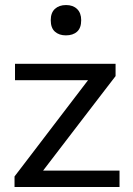

<svg xmlns="http://www.w3.org/2000/svg" viewBox="-20 -753 537 773"><path d="M38.5 0V-42.6Q80.8 -98 121.5 -151.2Q162.2 -204.3 198 -251.5L357.2 -459.9L369 -430H259.4Q232.5 -430 195.3 -430Q158.1 -430 117.5 -430Q76.9 -430 40.4 -430V-496.2H445.3V-446.6Q425.9 -421.3 400.2 -388Q374.6 -354.6 347.2 -318.9Q319.8 -283.2 295 -250.9L137.1 -44.7L128.1 -66.2H248.8Q276 -66.2 312.8 -66.2Q349.7 -66.2 388.6 -66.2Q427.6 -66.2 461.2 -66.2V0ZM245.1 -610.6Q218.1 -610.6 201.2 -625.5Q184.3 -640.4 184.3 -671.7Q184.3 -701.9 201.2 -717.3Q218.1 -732.7 246.1 -732.7Q273.9 -732.7 290.4 -716.7Q306.9 -700.8 306.9 -671.7Q306.9 -640.4 290.3 -625.5Q273.8 -610.6 245.1 -610.6Z"/></svg>

Font: Commissioner Thin
Style: Regular
Weight: 100
Designer: Kostas Bartsokas
Foundry: Kostas Bartsokas
Version: Version 1.001;gftools[0.9.23]